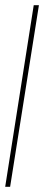

<svg xmlns="http://www.w3.org/2000/svg" viewBox="-21 -720 170 740"><path d="M-1 0 109 -700H129L18 0Z"/></svg>

Font: Georama ExtraCondensed Thin
Style: Italic
Weight: 100
Width: 2
Italic angle: -9°
Designer: Jean-Baptiste Levee
Foundry: Production Type
Version: Version 1.001